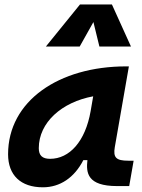

<svg xmlns="http://www.w3.org/2000/svg" viewBox="-20 -815 626 846"><path d="M168.9 10.3C244.6 10.3 307.6 -32.2 347.2 -109.4H365.2C358.9 -54.2 363.8 4.9 496.1 4.9H549.3L568.8 -106.9H545.4C491.7 -106.9 478 -120.6 485.8 -166.5L547.9 -522.5H535.6C239.3 -522.5 15.6 -370.1 15.6 -135.3C15.6 -43 71.3 10.3 168.9 10.3ZM473.1 -795.4H332.5L182.1 -609.9H331.1L391.6 -717.8L418 -609.9H557.1ZM200.7 -115.2C166.5 -115.2 150.9 -129.9 150.9 -162.1C150.9 -275.4 252.4 -365.2 390.6 -390.6L379.4 -325.7C356 -191.4 286.1 -115.2 200.7 -115.2Z"/></svg>

Font: Cascadia Mono NF
Style: Bold Italic
Weight: 700
Italic angle: -10°
Monospace: yes
Designer: Aaron Bell
Foundry: Saja Typeworks
Version: Version 2404.023